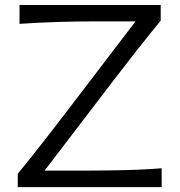

<svg xmlns="http://www.w3.org/2000/svg" viewBox="-20 -764 736 784"><path d="M52.5 0H640.1V-76.9Q597.4 -73.2 540.3 -71Q483.3 -68.8 425 -68.1Q366.8 -67.3 318.9 -67.3H162L441.3 -432.8Q489.7 -496.2 538 -557.6Q586.4 -619.1 636.2 -679.8V-743.5H59.7V-666.6Q141.3 -672.1 217.2 -674.4Q293 -676.6 360.2 -676.6H533.3L265.7 -326.1Q233.9 -284.3 195.6 -234.8Q157.4 -185.3 119.8 -137.9Q82.3 -90.5 52.5 -54.7Z"/></svg>

Font: Pinar-VF-FD
Style: Regular
Weight: 300
Designer: Amin Abedi
Version: Version 3.0